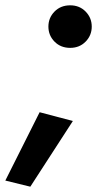

<svg xmlns="http://www.w3.org/2000/svg" viewBox="-20 -531 402 722"><path d="M162 -431Q162 -464 185 -487.5Q208 -511 244 -511Q279 -511 302 -487.5Q325 -464 325 -431Q325 -398 302 -374.5Q279 -351 244 -351Q208 -351 185 -374.5Q162 -398 162 -431ZM129 -109 254 -76 94 171 0 148Z"/></svg>

Font: Von Semi
Style: Italic
Weight: 600
Version: Version 4.000; ttfautohint (v1.8.4.7-5d5b)